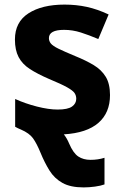

<svg xmlns="http://www.w3.org/2000/svg" viewBox="-20 -576 537 836"><path d="M344 240Q287 240 252 220.5Q217 201 195.5 166.5Q174 132 156 88Q140 49 124 26.5Q108 4 71 -12Q65 -14 58.5 -17.5Q52 -21 46 -24V-145Q90 -125 141 -112Q192 -99 231 -99Q275 -99 293.5 -112Q312 -125 312 -146Q312 -160 304.5 -171Q297 -182 272 -196Q247 -210 194 -232Q143 -254 110 -275.5Q77 -297 61 -327.5Q45 -358 45 -404Q45 -480 104 -518Q163 -556 261 -556Q312 -556 358 -546Q404 -536 453 -513L408 -406Q368 -423 332 -434.5Q296 -446 259 -446Q193 -446 193 -410Q193 -397 201.5 -386.5Q210 -376 234.5 -364Q259 -352 307 -332Q354 -313 388 -292.5Q422 -272 440.5 -241.5Q459 -211 459 -162Q459 -85 408.5 -41Q358 3 258 9Q272 27 281 49Q299 91 321 105.5Q343 120 374 120Q407 120 435 111V227Q419 233 393.5 236.5Q368 240 344 240Z"/></svg>

Font: Noto IKEA Simplified Chinese
Style: Bold
Weight: 700
Designer: Monotype Design Team
Foundry: Monotype Imaging Inc.
Version: Version 1.100